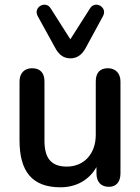

<svg xmlns="http://www.w3.org/2000/svg" viewBox="-20 -786 596 816"><path d="M237 10C304 10 359 -21 390 -76V-49C390 -13 409 8 443 8C474 8 492 -13 492 -49V-440C492 -476 469 -496 439 -496C404 -496 387 -476 387 -440V-213C387 -131 336 -78 264 -78C198 -78 169 -113 169 -188V-440C169 -476 151 -496 116 -496C85 -496 63 -476 63 -440V-189C63 -58 116 10 237 10ZM279 -538C307 -538 328 -553 343 -580L418 -718C438 -756 384 -785 363 -751L279 -619L195 -751C174 -785 120 -756 140 -718L216 -580C231 -553 251 -538 279 -538Z"/></svg>

Font: SN Pro Medium
Style: Regular
Weight: 500
Designer: Tobias Whetton
Foundry: Supernotes
Version: Version 1.003;Glyphs 3.3 (3324)